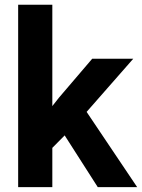

<svg xmlns="http://www.w3.org/2000/svg" viewBox="-20 -770 584 790"><path d="M382.3 0 246.1 -212.9 195.3 -161.6V0H54.7V-750.5H195.3V-333.5L222.2 -367.7L359.4 -528.3H528.3L336.4 -309.6L544.4 0Z"/></svg>

Font: Vazirmatn UI FD
Style: Bold
Weight: 700
Designer: Saber Rastikerdar
Foundry: Saber Rastikerdar
Version: Version 33.003